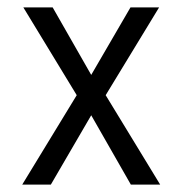

<svg xmlns="http://www.w3.org/2000/svg" viewBox="-20 -498 492 518"><path d="M43 -478H122.1L226.1 -295.9L332 -478H409.2L265.1 -241.2L412.1 0H333L226.1 -187L117.2 0H40L187 -241.2Z"/></svg>

Font: Gidolinya
Style: Regular
Weight: 400
Version: Version 1.0.3